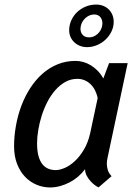

<svg xmlns="http://www.w3.org/2000/svg" viewBox="-20 -802 604 832"><path d="M315.9 -460.4Q287.1 -460.4 263.2 -447Q239.3 -433.6 219.7 -411.4Q200.2 -389.2 185.3 -360.4Q170.4 -331.5 160.6 -300.5Q150.9 -269.5 145.8 -238.5Q140.6 -207.5 140.6 -181.6Q140.6 -147 147.2 -124.5Q153.8 -102.1 165 -88.9Q176.3 -75.7 190.9 -70.3Q205.6 -64.9 221.2 -64.9Q238.3 -64.9 260.3 -74.2Q282.2 -83.5 304 -103.5Q325.7 -123.5 344 -154.3Q362.3 -185.1 371.6 -228.5L403.3 -377.4Q399.4 -395.5 391.6 -410.9Q383.8 -426.3 372.3 -437.3Q360.8 -448.2 346.4 -454.3Q332 -460.4 315.9 -460.4ZM41 -168Q41 -212.4 49.1 -257.3Q57.1 -302.2 72.5 -343.3Q87.9 -384.3 110.8 -419.9Q133.8 -455.6 163.3 -481.9Q192.9 -508.3 229.2 -523.2Q265.6 -538.1 307.6 -538.1Q324.2 -538.1 341.3 -533.2Q358.4 -528.3 374 -518.8Q389.6 -509.3 403.6 -494.9Q417.5 -480.5 427.7 -461.9L452.6 -528.3H533.2L446.3 -119.6Q444.8 -112.8 443.8 -106.2Q442.9 -99.6 442.9 -92.8Q442.9 -78.1 447.5 -64.2Q452.1 -50.3 463.4 -38.6L407.2 9.8Q401.4 7.8 391.6 0.7Q381.8 -6.3 372.1 -17.1Q362.3 -27.8 355.5 -41Q348.6 -54.2 348.6 -68.8Q335.4 -51.3 318.4 -36.6Q301.3 -22 281.5 -11.7Q261.7 -1.5 240.2 4.4Q218.8 10.3 196.8 10.3Q166.5 10.3 138.4 -1.5Q110.4 -13.2 88.6 -35.9Q66.9 -58.6 54 -91.8Q41 -125 41 -168ZM396.5 -782.2Q413.6 -782.2 427.5 -776.6Q441.4 -771 451.4 -761Q461.4 -751 467 -737.5Q472.7 -724.1 472.7 -708Q472.7 -684.6 462.6 -664.6Q452.6 -644.5 436.5 -629.6Q420.4 -614.7 399.7 -606.2Q378.9 -597.7 357.4 -597.7Q340.3 -597.7 325.9 -603.5Q311.5 -609.4 301.3 -619.4Q291 -629.4 285.4 -642.6Q279.8 -655.8 279.8 -670.9Q279.8 -693.8 289.1 -714.1Q298.3 -734.4 314.2 -749.5Q330.1 -764.6 351.3 -773.4Q372.6 -782.2 396.5 -782.2ZM330.1 -689Q325.7 -668.9 335.2 -654.5Q344.7 -640.1 366.2 -640.1Q385.7 -640.1 401.9 -654.1Q418 -668 422.4 -689Q426.8 -709.5 417.5 -724.4Q408.2 -739.3 387.7 -739.3Q377.9 -739.3 368.4 -735.4Q358.9 -731.4 351.1 -724.6Q343.3 -717.8 337.6 -708.5Q332 -699.2 330.1 -689Z"/></svg>

Font: Ufes Sans
Style: Italic
Weight: 400
Designer: Ricardo Esteves & Filipe Motta
Foundry: ProDesignUfes - Ricardo Esteves, Filipe Motta
Version: Version 2.0